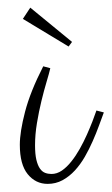

<svg xmlns="http://www.w3.org/2000/svg" viewBox="-20 -522 286 492"><path d="M102.1 -50.8Q71.3 -50.8 51 -75.7Q30.8 -100.6 30.8 -150.9Q30.8 -184.1 44.2 -235.6Q57.6 -287.1 90.8 -352.1L108.9 -347.2Q106 -334.5 99.4 -312.5Q92.8 -290.5 86.2 -263.4Q79.6 -236.3 74.7 -206.8Q69.8 -177.2 69.8 -149.9Q69.8 -127 73.2 -112.5Q76.7 -98.1 82.3 -90.1Q87.9 -82 95.5 -79.1Q103 -76.2 111.8 -76.2Q126 -76.2 138.7 -85Q151.4 -93.8 162.8 -108.2Q174.3 -122.6 184.3 -140.4Q194.3 -158.2 202.4 -176.3Q210.4 -194.3 216.8 -210.7Q223.1 -227.1 227.1 -238.8L246.1 -233.9Q240.7 -219.2 233.6 -200Q226.6 -180.7 217.5 -160.2Q208.5 -139.6 197.3 -120.1Q186 -100.6 171.9 -85.2Q157.7 -69.8 140.4 -60.3Q123 -50.8 102.1 -50.8ZM57.6 -502.4 164.6 -414.6 155.8 -402.8 38.6 -473.6Z"/></svg>

Font: Clicker Script
Style: Regular
Weight: 400
Designer: Astigmatic (AOETI)
Foundry: Astigmatic (AOETI)
Version: Version 1.000